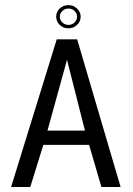

<svg xmlns="http://www.w3.org/2000/svg" viewBox="-20 -748 532 768"><path d="M462.4 0H385.7L336.4 -168.5H153.3L101.1 0H24.4L207 -590.8H288.6ZM319.8 -225.6 248 -508.8 169.9 -225.6ZM253.9 -648.4Q268.6 -648.4 278.3 -658.2Q288.1 -668 288.1 -681.6Q288.1 -694.8 278.3 -704.1Q268.6 -713.9 253.9 -713.9Q239.7 -713.9 229.5 -704.1Q219.2 -694.3 219.2 -681.6Q219.2 -668 229.5 -658.2Q239.7 -648.4 253.9 -648.4ZM253.9 -727.5Q264.2 -727.5 272.9 -724.1Q281.2 -719.7 288.1 -713.9Q294.9 -707.5 298.8 -699.2Q302.7 -690.4 302.7 -681.6Q302.7 -671.9 298.8 -663.1Q294.9 -654.3 288.1 -648.4Q281.2 -642.1 272.9 -638.2Q264.2 -634.8 253.9 -634.8Q243.2 -634.8 234.4 -638.2Q225.6 -642.6 218.8 -648.4Q211.9 -654.8 208.5 -663.1Q204.6 -671.9 204.6 -681.6Q204.6 -690.9 208.5 -699.2Q211.9 -708 218.8 -713.9Q225.6 -720.2 234.4 -724.1Q243.2 -727.5 253.9 -727.5Z"/></svg>

Font: Meera
Style: Regular
Weight: 400
Designer: Hussain KH and Suresh P for Swathanthra Malayalam Computing (SMC)
Version: Version 7.0.0+20221109